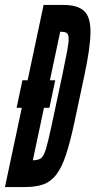

<svg xmlns="http://www.w3.org/2000/svg" viewBox="-28 -755 385 775"><path d="M-8 0H73.5Q117.5 0 148 -11.2Q178.5 -22.5 200 -51Q221.5 -79.5 238.5 -130.8Q255.5 -182 272.5 -262L312.5 -450Q336.5 -562 337.2 -623.8Q338 -685.5 312 -710.2Q286 -735 228.5 -735H148L83.5 -431H62.5L39 -320H60ZM104.5 -108 149.5 -320H171.5L195 -431H173.5L215 -627Q231.5 -627 239.8 -622.8Q248 -618.5 249 -602.5Q250 -586.5 243.5 -551.2Q237 -516 224 -454L179.5 -245Q166 -182 157.2 -153Q148.5 -124 137 -116Q125.5 -108 104.5 -108Z"/></svg>

Font: League Gothic SemiCondensed Italic
Style: Regular
Weight: 400
Width: 4
Designer: The League of Moveable Type
Version: Version 1.600; ttfautohint (v1.8.3)